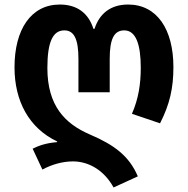

<svg xmlns="http://www.w3.org/2000/svg" viewBox="-20 -577 830 847"><path d="M481 250 588 201C550 112 486 63 376 16C267 -31 189 -110 189 -277C189 -394 214 -443 264 -443C308 -443 326 -402 326 -317V-170H464V-317C464 -403 482 -443 528 -443C580 -443 601 -380 601 -278C601 -207 591 -141 562 -75L686 -33C729 -117 745 -189 745 -281C745 -447 673 -557 545 -557C469 -557 419 -518 397 -450H392C371 -517 322 -557 244 -557C116 -557 44 -446 44 -280C44 -131 108 -12 232 47V50C182 54 150 66 124 79L167 171C208 149 255 135 302 135C367 135 437 170 481 250Z"/></svg>

Font: Noto Sans Georgian SemiCondensed Bold
Style: Regular
Weight: 700
Width: 4
Designer: Monotype Design Team, Akaki Razmadze
Foundry: Google LLC
Version: Version 2.005